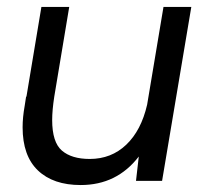

<svg xmlns="http://www.w3.org/2000/svg" viewBox="-20 -520 598 552"><path d="M379 -70Q316 12 212 12Q133 12 89 -30Q45 -72 45 -154Q45 -183 51 -216L55 -242H56L99 -500H179L136 -242Q130 -203 130 -175Q130 -111 158 -87Q186 -63 238 -63Q300 -63 343 -104Q386 -145 403 -219L450 -500H530L446 0H371Z"/></svg>

Font: Oak Sans
Style: Italic
Weight: 400
Italic angle: -9.49998°
Foundry: Erik Kennedy, Walven
Version: Version 1.000